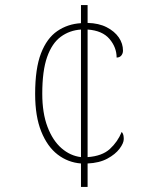

<svg xmlns="http://www.w3.org/2000/svg" viewBox="-20 -734 599 754"><path d="M298 -92Q247 -96 206.5 -127Q166 -158 142 -217.5Q118 -277 118 -365Q118 -465 141 -524.5Q164 -584 205 -612Q246 -640 298 -643V-714H324V-644Q368 -643 399 -627Q430 -611 446.5 -587Q463 -563 463 -535Q463 -529 461 -524Q459 -519 456 -515.5Q453 -512 448.5 -510Q444 -508 438 -508Q438 -548 410 -581Q382 -614 324 -618V-117Q381 -121 411.5 -149Q442 -177 458 -216Q463 -210 464.5 -203.5Q466 -197 466 -188Q466 -172 449.5 -150Q433 -128 401.5 -111Q370 -94 324 -92V0H298ZM298 -618Q253 -615 218.5 -589.5Q184 -564 165 -510Q146 -456 146 -366Q146 -290 166.5 -236Q187 -182 221.5 -152Q256 -122 298 -117Z"/></svg>

Font: Noto Rashi Hebrew Thin
Style: Regular
Weight: 250
Version: Version 1.006